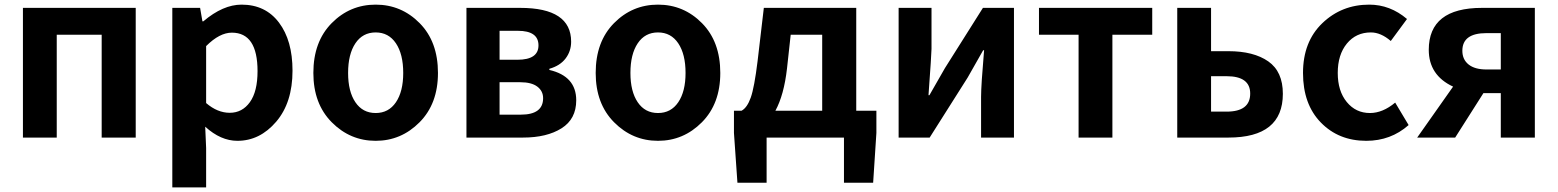

<svg xmlns="http://www.w3.org/2000/svg" viewBox="-20 -594 6725 829"><path d="M79 0V-560H566V0H419V-444H225V0Z M724 215V-560H844L854 -502H858Q943 -574 1023 -574Q1126 -574 1184.5 -496.5Q1243 -419 1243 -289Q1243 -151 1172.5 -68.5Q1102 14 1005 14Q933 14 866 -47L870 45V215ZM972 -107Q1026 -107 1059 -153Q1092 -199 1092 -287Q1092 -453 981 -453Q928 -453 870 -395V-149Q919 -107 972 -107Z M1333 -279Q1333 -414 1412 -494Q1491 -574 1602 -574Q1713 -574 1792 -494Q1871 -414 1871 -279Q1871 -146 1791.5 -66Q1712 14 1602 14Q1492 14 1412.5 -66Q1333 -146 1333 -279ZM1721 -279Q1721 -360 1689.5 -407Q1658 -454 1602 -454Q1546 -454 1514.5 -407Q1483 -360 1483 -279Q1483 -199 1514.5 -152.5Q1546 -106 1602 -106Q1658 -106 1689.5 -152.5Q1721 -199 1721 -279Z M1994 0V-560H2226Q2446 -560 2446 -414Q2446 -373 2422 -341.5Q2398 -310 2352 -297V-292Q2468 -265 2468 -161Q2468 -80 2404.5 -40Q2341 0 2238 0ZM2137 -336H2214Q2305 -336 2305 -398Q2305 -461 2216 -461H2137ZM2137 -99H2229Q2325 -99 2325 -170Q2325 -201 2300 -220Q2275 -239 2226 -239H2137Z M2552 -279Q2552 -414 2631 -494Q2710 -574 2821 -574Q2932 -574 3011 -494Q3090 -414 3090 -279Q3090 -146 3010.5 -66Q2931 14 2821 14Q2711 14 2631.5 -66Q2552 -146 2552 -279ZM2940 -279Q2940 -360 2908.5 -407Q2877 -454 2821 -454Q2765 -454 2733.5 -407Q2702 -360 2702 -279Q2702 -199 2733.5 -152.5Q2765 -106 2821 -106Q2877 -106 2908.5 -152.5Q2940 -199 2940 -279Z M3328 -116H3530V-444H3394L3378 -298Q3365 -184 3328 -116ZM3677 -116H3764V-20L3750 195H3624V0H3290V195H3164L3149 -20V-116H3182Q3206 -129 3221.5 -172.5Q3237 -216 3251 -330L3278 -560H3677Z M3860 0V-560H4002V-383Q4002 -362 3989 -183H3993Q4057 -294 4060 -300L4224 -560H4358V0H4216V-176Q4216 -225 4229 -377H4225Q4175 -290 4158 -259L3994 0Z M4637 0V-444H4466V-560H4955V-444H4783V0Z M5063 0V-560H5209V-373H5284Q5393 -373 5456 -329Q5519 -285 5519 -189Q5519 0 5284 0ZM5209 -112H5276Q5378 -112 5378 -190Q5378 -265 5276 -265H5209Z M5879 14Q5760 14 5683 -65Q5606 -144 5606 -279Q5606 -414 5689.5 -494Q5773 -574 5892 -574Q5982 -574 6055 -512L5985 -417Q5942 -454 5899 -454Q5835 -454 5795.5 -406Q5756 -358 5756 -279Q5756 -201 5795 -153.5Q5834 -106 5895 -106Q5950 -106 6004 -151L6062 -54Q5985 14 5879 14Z M6460 -294V-451H6398Q6294 -451 6294 -375Q6294 -337 6321 -315.5Q6348 -294 6398 -294ZM6379 -560H6607V0H6460V-192H6387H6385L6263 0H6099L6254 -220Q6149 -269 6149 -379Q6149 -560 6379 -560Z"/></svg>

Font: Noto Sans Korean Bold
Style: Bold
Weight: 700
Designer: Ryoko NISHIZUKA  (kana & ideographs); Paul D. Hunt (Latin, Greek & Cyrillic); Wenlong ZHANG  (bopomofo); Sandoll Communi
Foundry: Adobe Systems Incorporated
Version: Version 1.000;PS 1;hotconv 1.0.78;makeotf.lib2.5.61930